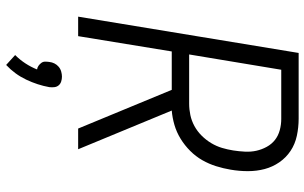

<svg xmlns="http://www.w3.org/2000/svg" viewBox="-208 -568 1015 640"><g transform="rotate(90 300.0 -247.5)"><path d="M408 0 279 -312H151L100 0H35L156 -735H375Q404 -735 432 -729Q460 -723 482.5 -708Q505 -693 520.5 -670.5Q536 -648 543 -621.5Q550 -595 550 -566Q550 -537 545 -508Q541 -484 533.5 -460Q526 -436 513.5 -414Q501 -392 482.5 -373.5Q464 -355 442 -341.5Q420 -328 396 -321Q372 -314 348 -312L477 0ZM161 -370H325Q344 -370 363 -374Q382 -378 399.5 -387.5Q417 -397 431.5 -411.5Q446 -426 456.5 -443.5Q467 -461 472.5 -479.5Q478 -498 481 -517Q484 -536 485 -556Q486 -576 482 -594Q478 -612 469 -628.5Q460 -645 446 -656Q432 -667 413.5 -672Q395 -677 376 -677H212ZM196 240 163 210Q179 194 191 175.5Q203 157 211 137Q204 136 198.5 132Q193 128 189 122.5Q185 117 185 110Q185 103 186 96Q187 87 191 79Q195 71 202 65Q209 59 218 56.5Q227 54 235 54Q243 54 251 56.5Q259 59 264 65Q269 71 270 79Q271 87 270 96Q263 135 245 173Q227 211 196 240Z"/></g></svg>

Font: Iosevka Light Extended Oblique
Style: Regular
Weight: 300
Width: 7
Italic angle: -9°
Monospace: yes
Designer: Belleve Invis
Foundry: Belleve Invis
Version: Version 32.5.0; ttfautohint (v1.8.4)